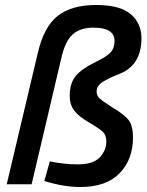

<svg xmlns="http://www.w3.org/2000/svg" viewBox="-20 -740 592 771"><path d="M302 11Q237 11 158 -13L180 -92Q238 -80 292 -80Q354 -80 380.5 -108Q407 -136 407 -173Q407 -197 393 -210.5Q379 -224 338 -248Q296 -272 278 -296Q260 -320 260 -355Q260 -407 285 -436Q310 -465 364 -491Q408 -512 424 -529.5Q440 -547 440 -575Q440 -629 356 -629Q302 -629 272 -602Q242 -575 227 -510L107 0H7L131 -524Q156 -633 212 -676.5Q268 -720 366 -720Q461 -720 504.5 -683.5Q548 -647 548 -586Q548 -475 454 -441Q405 -421 386.5 -407Q368 -393 368 -374Q368 -362 373 -353.5Q378 -345 392 -335Q406 -325 432 -308Q478 -281 496 -258.5Q514 -236 514 -187Q514 -100 460.5 -44.5Q407 11 302 11Z"/></svg>

Font: Storia Sans SemiBold
Style: Italic
Weight: 600
Italic angle: -13°
Designer: Campivisivi
Foundry: Accademia di Belle Arti di Urbino and students of MA course of Visual design
Version: Version 60.001;May 25, 2020;FontCreator 12.0.0.2522 64-bit